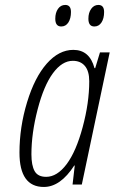

<svg xmlns="http://www.w3.org/2000/svg" viewBox="-20 -740 460 770"><path d="M155.8 9.8Q58.1 9.8 58.1 -127.9Q58.1 -230 88.6 -330.1Q119.1 -430.2 167.7 -485.1Q216.3 -540 273.9 -540Q339.4 -540 358.9 -466.8H361.8L380.9 -529.8H419.9L308.1 0H271L279.8 -76.2H277.8Q222.2 9.8 155.8 9.8ZM165 -30.8Q209 -30.8 247.1 -81.5Q285.2 -132.3 311.5 -230Q337.9 -327.6 337.9 -414.1Q337.9 -454.6 320.6 -475.3Q303.2 -496.1 272 -496.1Q229 -496.1 192.4 -446.5Q155.8 -397 130.9 -301.3Q106 -205.6 106 -121.1Q106 -76.7 118.9 -53.7Q131.8 -30.8 165 -30.8ZM201.7 -665Q201.7 -689 212.6 -704.6Q223.6 -720.2 241.7 -720.2Q264.6 -720.2 264.6 -691.9Q264.6 -666 254.2 -649.9Q243.7 -633.8 225.6 -633.8Q201.7 -633.8 201.7 -665ZM334.5 -665Q334.5 -689 345.7 -704.6Q356.9 -720.2 374.5 -720.2Q397.5 -720.2 397.5 -691.9Q397.5 -666 387 -649.9Q376.5 -633.8 358.4 -633.8Q334.5 -633.8 334.5 -665Z"/></svg>

Font: TypoPRO Open Sans Condensed
Style: Italic
Weight: 300
Width: 3
Italic angle: -12°
Foundry: Ascender Corporation
Version: Version 1.10